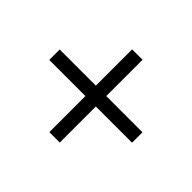

<svg xmlns="http://www.w3.org/2000/svg" viewBox="-120 -760 820 820"><g transform="rotate(-45 290.0 -350.0)"><path d="M40 -381.8H257.8V-600.1H320.8V-381.8H540V-318.8H320.8V-100.1H257.8V-318.8H40Z"/></g></svg>

Font: Abel
Style: Regular
Weight: 400
Designer: Matthew Desmond
Foundry: Matthew Desmond
Version: Version 1.002